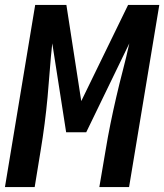

<svg xmlns="http://www.w3.org/2000/svg" viewBox="-27 -755 663 775"><path d="M-7 0 115 -735H241L301 -347L490 -735H616L494 0H374L399 -147Q408 -202 419 -256Q430 -310 442.5 -364Q455 -418 469 -471.5Q483 -525 495 -580L321 -221H240L184 -580Q178 -526 174 -471.5Q170 -417 165 -363Q160 -309 153 -255Q146 -201 137 -147L113 0Z"/></svg>

Font: Iosevka Curly Extended Oblique
Style: Bold
Weight: 700
Width: 7
Italic angle: -9°
Monospace: yes
Designer: Belleve Invis
Foundry: Belleve Invis
Version: Version 11.1.0; ttfautohint (v1.8.3)